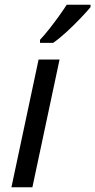

<svg xmlns="http://www.w3.org/2000/svg" viewBox="-20 -786 400 806"><path d="M28 0 142 -536H230L116 0ZM148 -606V-619Q166 -638 186.5 -664Q207 -690 226.5 -717Q246 -744 260 -766H360V-756Q346 -739 318.5 -710Q291 -681 260 -652.5Q229 -624 203 -606Z"/></svg>

Font: Manna Sans
Style: Italic
Weight: 400
Italic angle: -12°
Designer: Monotype Design Team
Foundry: Monotype Imaging Inc.
Version: Version 2.001.1; ttfautohint (v1.8.2)